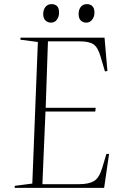

<svg xmlns="http://www.w3.org/2000/svg" viewBox="-20 -913 587 933"><path d="M164 -709 79 -720 80 -730H488L502 -568L490 -566L469 -637Q456 -683 434.5 -697.5Q413 -712 369 -712H213L202 -389H445L443 -371H201L186 -18H364Q411 -18 436.5 -33Q462 -48 477 -98L497 -165H510L486 0H51L52 -10L137 -21ZM190 -845Q190 -866 201 -879.5Q212 -893 231 -893Q247 -893 257 -883.5Q267 -874 267 -851Q267 -832 256.5 -817.5Q246 -803 228 -803Q212 -803 201 -813.5Q190 -824 190 -845ZM362 -845Q362 -866 372.5 -879.5Q383 -893 402 -893Q419 -893 429 -883Q439 -873 439 -851Q439 -832 428 -817.5Q417 -803 399 -803Q383 -803 372.5 -813.5Q362 -824 362 -845Z"/></svg>

Font: Display Extralight
Style: Italic
Weight: 200
Italic angle: -2°
Designer: Latin by Veronika Burian and Jose Scaglione. Greek by Irene Vlachou. Cyrillic by Vera Evstafieva
Foundry: TypeTogether
Version: Version 3.002